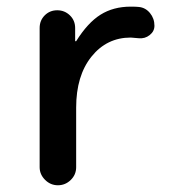

<svg xmlns="http://www.w3.org/2000/svg" viewBox="-20 -550 540 570"><path d="M97.7 -53.7V-466.8Q97.7 -489.3 112.8 -504.4Q127.9 -519.5 149.9 -519.5Q171.9 -519.5 187.5 -504.4Q203.1 -489.3 203.1 -466.8V-427.7H204.1H206.1Q240.2 -482.4 278.3 -506.3Q316.4 -530.3 368.2 -530.3Q384.8 -530.3 392.6 -529.3Q412.1 -527.3 425.3 -511.2Q438.5 -495.1 438.5 -473.6Q438.5 -457 424.3 -445.8Q410.2 -434.6 391.6 -436.5Q383.8 -437.5 368.2 -438.5Q296.9 -438.5 251.5 -381.8Q206.1 -325.2 206.1 -230.5V-53.7Q206.1 -31.2 189.9 -15.6Q173.8 0 151.9 0Q129.9 0 113.8 -16.1Q97.7 -32.2 97.7 -53.7Z"/></svg>

Font: Rounded Mgen+ 2m medium
Style: Regular
Weight: 500
Designer: [Source Han Sans]
Ryoko NISHIZUKA  (kana & ideographs); Paul D. Hunt (Latin, Greek & Cyrillic); Wenlong ZHANG  (bopomofo
Version: Version 1.059.20150602